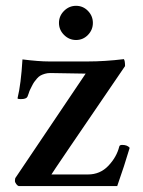

<svg xmlns="http://www.w3.org/2000/svg" viewBox="-20 -627 482 647"><path d="M195.8 -509.3Q178.7 -526.4 178.7 -549.8Q178.7 -573.2 195.8 -590.3Q212.9 -607.4 236.3 -607.4Q259.8 -607.4 276.4 -590.3Q293 -573.2 293 -549.8Q293 -526.4 276.4 -509.3Q259.8 -492.2 236.3 -492.2Q212.9 -492.2 195.8 -509.3ZM145.5 -419.9H275.4Q333 -419.9 397.5 -427.7Q401.4 -421.9 401.4 -404.3Q153.3 -41 153.3 -39.1H276.4Q317.4 -39.1 345.2 -68.4Q373 -97.7 381.8 -132.8Q382.8 -138.7 391.6 -138.7Q409.2 -138.7 417 -128.9Q399.4 -69.3 375 0H43Q39.1 -1 34.7 -6.8Q30.3 -12.7 30.3 -17.6Q30.3 -26.4 33.2 -29.3L268.6 -378.9Q165 -380.9 149.4 -380.9Q139.6 -380.9 131.3 -378.4Q123 -376 116.7 -372.6Q110.4 -369.1 104.5 -362.3Q98.6 -355.5 95.2 -350.6Q91.8 -345.7 87.4 -336.9Q83 -328.1 81.1 -324.2Q79.1 -320.3 76.2 -311Q73.2 -301.8 72.3 -300.8Q68.4 -293 49.8 -293Q39.1 -293 39.1 -295.9Q50.8 -343.8 55.7 -426.8Q110.4 -419.9 145.5 -419.9Z"/></svg>

Font: Crimson
Style: Semibold
Weight: 600
Version: Version 0.8